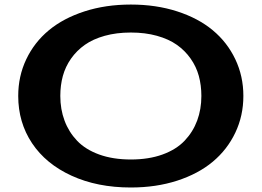

<svg xmlns="http://www.w3.org/2000/svg" viewBox="-20 -811 1150 844"><path d="M60.1 -389.2Q60.1 -476.1 95.5 -550.5Q130.9 -625 194.8 -678Q258.8 -731 351.6 -761Q444.3 -791 555.2 -791Q666 -791 758.8 -761Q851.6 -731 915.3 -678Q979 -625 1014.4 -550.5Q1049.8 -476.1 1049.8 -389.2Q1049.8 -302.2 1014.4 -227.8Q979 -153.3 915.3 -100.1Q851.6 -46.9 758.8 -16.8Q666 13.2 555.2 13.2Q407.7 13.2 294.7 -38.6Q181.6 -90.3 120.8 -181.6Q60.1 -272.9 60.1 -389.2ZM245.1 -389.2Q245.1 -330.6 263.7 -280.8Q282.2 -231 318.8 -192.4Q355.5 -153.8 416 -131.8Q476.6 -109.9 555.2 -109.9Q633.8 -109.9 694.3 -131.8Q754.9 -153.8 791.5 -192.4Q828.1 -231 846.7 -280.8Q865.2 -330.6 865.2 -389.2Q865.2 -436 854 -477.1Q842.8 -518.1 818.1 -553.2Q793.5 -588.4 757.6 -613.8Q721.7 -639.2 669.9 -653.6Q618.2 -668 555.2 -668Q492.2 -668 440.4 -653.6Q388.7 -639.2 352.8 -613.8Q316.9 -588.4 292.2 -553.2Q267.6 -518.1 256.3 -477.1Q245.1 -436 245.1 -389.2Z"/></svg>

Font: Sporting Grotesque
Style: Bold
Weight: 700
Designer: Lucas LE BIHAN
Foundry: Lucas LE BIHAN
Version: Version 2.002;PS 2.2;hotconv 1.0.88;makeotf.lib2.5.647800